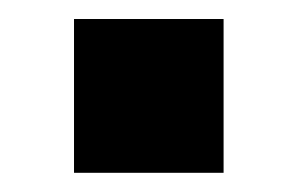

<svg xmlns="http://www.w3.org/2000/svg" viewBox="-20 -180 309 200"><path d="M212.9 0H57.1V-160.2H212.9Z"/></svg>

Font: Sora SemiBold
Style: Regular
Weight: 600
Designer: Jonathan Barnbrook, Julián Moncada
Foundry: Barnbrook Fonts
Version: Version 2.000